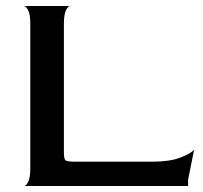

<svg xmlns="http://www.w3.org/2000/svg" viewBox="-20 -620 677 640"><path d="M60 0Q67 0 74 -14Q81 -28 81 -60V-540Q81 -572 74 -585.5Q67 -599 60 -600H214Q207 -600 200 -586Q193 -572 193 -539V-112Q193 -90 198.5 -85.5Q204 -81 234 -81H487Q545 -81 580.5 -94.5Q616 -108 627 -121L607 -21V0Z"/></svg>

Font: Red Rose
Style: Regular
Weight: 400
Designer: Jaikishan Patel
Version: Version 2.000; ttfautohint (v1.8.3)